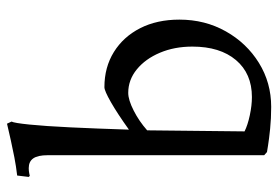

<svg xmlns="http://www.w3.org/2000/svg" viewBox="-143 -639 794 548"><g transform="rotate(-90 254.0 -365.0)"><path d="M223 12Q190 12 160.5 9Q131 6 112.5 3Q94 0 94 0L85 -8V-626Q85 -654 76 -667Q67 -680 48 -680Q40 -680 33 -678.5Q26 -677 26 -677L23 -680L27 -713Q53 -716 79 -721Q105 -726 127 -731Q149 -736 162 -739Q175 -742 175 -742L181 -729Q177 -722 172.5 -678Q168 -634 164.5 -561Q161 -488 158 -394Q204 -427 236.5 -445.5Q269 -464 279 -464Q336 -464 379.5 -437Q423 -410 447.5 -362Q472 -314 472 -250Q472 -177 438.5 -117.5Q405 -58 348.5 -23Q292 12 223 12ZM251 -43Q318 -43 356.5 -88.5Q395 -134 395 -213Q395 -264 377.5 -305.5Q360 -347 330 -371.5Q300 -396 263 -396Q243 -396 212.5 -380.5Q182 -365 156 -342L153 -64Q171 -55 199 -49Q227 -43 251 -43Z"/></g></svg>

Font: Alegreya
Style: Regular
Weight: 400
Designer: Juan Pablo del Peral
Foundry: Huerta Tipografica
Version: Version 2.009